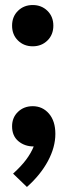

<svg xmlns="http://www.w3.org/2000/svg" viewBox="-20 -576 268 763"><path d="M28 -474Q28 -510 51.5 -533Q75 -556 110 -556Q145 -556 168.5 -533Q192 -510 192 -474Q192 -438 168.5 -415Q145 -392 110 -392Q75 -392 51.5 -415Q28 -438 28 -474ZM28 -74Q28 -109 51.5 -131.5Q75 -154 110 -154Q149 -154 174.5 -124.5Q200 -95 200 -44Q200 9 170.5 64Q141 119 87 167L32 114Q64 85 83.5 59Q103 33 114 6Q78 6 53 -15Q28 -36 28 -74Z"/></svg>

Font: NT Somic Bold
Style: Regular
Weight: 700
Designer: Ravid Balaliev — lead type designer, mastering
Michael Voronin — secret advisor, marketing
Ivan Kovalenko — best boy
Foundry: NT Type
Version: Version 0.7